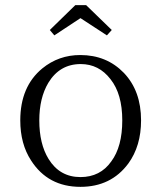

<svg xmlns="http://www.w3.org/2000/svg" viewBox="-20 -723 629 749"><path d="M293 -508.3Q396 -508.3 463.4 -438.5Q530.3 -368.2 530.3 -253.4Q530.3 -153.3 480.5 -85Q413.1 5.9 293.9 5.9Q167 5.9 101.1 -97.2Q59.1 -161.6 59.1 -253.4Q59.1 -385.3 145 -456.1Q209 -508.3 293 -508.3ZM294.9 -473.1Q212.9 -473.1 168.5 -399.9Q133.3 -340.8 133.3 -253.4Q133.3 -161.6 169.4 -103Q212.9 -32.2 293.9 -32.2Q371.1 -32.2 414.1 -93.3Q457 -150.9 457 -253.4Q457 -356.4 411.1 -414.1Q365.7 -473.1 294.9 -473.1ZM273.9 -703.1H315.9L416 -606L397 -585L293.9 -652.3L191.9 -585L174.3 -606Z"/></svg>

Font: I.MingCP
Style: Regular
Weight: 400
Designer: I.Font Project
Version: Version 8.000; Sep 06, 2022